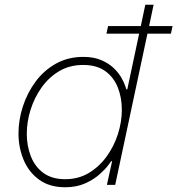

<svg xmlns="http://www.w3.org/2000/svg" viewBox="-20 -780 748 810"><path d="M255 10Q189 10 145 -22Q101 -54 79.5 -106Q58 -158 58 -217Q58 -274 76.5 -331Q95 -388 130 -435.5Q165 -483 216 -511.5Q267 -540 331 -540Q376 -540 408 -526Q440 -512 460.5 -492Q481 -472 492.5 -451.5Q504 -431 508.5 -417Q513 -403 513 -403H517L567 -638H429L436 -670H574L593 -760H628L609 -670H708L701 -638H602L466 0H431L453 -100H449Q449 -100 437 -83.5Q425 -67 400.5 -45Q376 -23 339.5 -6.5Q303 10 255 10ZM255 -24Q311 -24 355 -50.5Q399 -77 430 -120Q461 -163 477.5 -214.5Q494 -266 494 -317Q494 -368 477 -411Q460 -454 424 -480Q388 -506 331 -506Q274 -506 230 -480Q186 -454 155.5 -411Q125 -368 109 -317Q93 -266 93 -215Q93 -165 110 -121Q127 -77 163 -50.5Q199 -24 255 -24Z"/></svg>

Font: Be Vietnam Pro Thin
Style: Italic
Weight: 100
Italic angle: -12°
Designer: Lam Bao, Tony Le, Vietanh Nguyen
Foundry: Yellow Type Foundry
Version: Version 1.002; ttfautohint (v1.8.3)